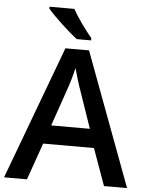

<svg xmlns="http://www.w3.org/2000/svg" viewBox="-61 -980 783 1028"><g transform="rotate(5 330.5 -465.5)"><path d="M537.1 0 465.8 -198.2H192.9L123 0H0L267.1 -716.8H394L661.1 0ZM435.1 -298.8 368.2 -493.2Q360.8 -512.7 347.9 -554.7Q335 -596.7 330.1 -616.2Q316.9 -556.2 291.5 -484.9L227.1 -298.8ZM323.2 -771Q289.6 -796.4 238 -844.5Q186.5 -892.6 163.1 -920.9V-931.2H296.4Q314.9 -897 346.9 -852.5Q378.9 -808.1 400.4 -783.2V-771Z"/></g></svg>

Font: CAA NEO Sans SemiBold
Style: Regular
Weight: 600
Version: Version 1.10